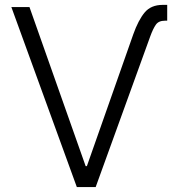

<svg xmlns="http://www.w3.org/2000/svg" viewBox="-20 -756 722 776"><path d="M518.6 -617.2Q539.1 -674.8 564.7 -705.6Q590.3 -736.3 637.7 -736.3H655.8V-672.4H647Q621.1 -672.4 609.9 -656.2Q598.6 -640.1 587.4 -609.4L366.7 0H290.5L25.9 -727.5H99.1L326.2 -84.5H331.1Z"/></svg>

Font: Inter 16pt Light
Style: Regular
Weight: 300
Version: Version 4.001;git-66647c0bb